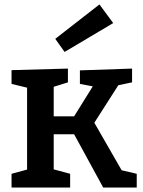

<svg xmlns="http://www.w3.org/2000/svg" viewBox="-20 -845 644 865"><path d="M32 0V-62L102 -81V-450L32 -467V-529L286 -536V-474L222 -454V-321H314L398 -456L340 -467V-528L575 -536V-474L513 -461L405 -292L528 -78L596 -62V0H445L314 -240H222V-82L296 -62V0ZM271 -611 229 -670 428 -825 490 -741Z"/></svg>

Font: Bitter SemiBold
Style: Regular
Weight: 600
Designer: Sol Matas, and Bitter project Authors
Foundry: Sol Matas
Version: Version 2.001